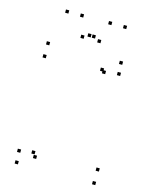

<svg xmlns="http://www.w3.org/2000/svg" viewBox="-138 -1039 897 1138"><g transform="rotate(15 310.0 -470.5)"><path d="M81.7 -640.3V-660.3H61.7V-640.3ZM446 -640.3V-660.3H426V-640.3ZM431.2 -651.8V-671.8H411.2V-651.8ZM80.5 -60V-80H60.5V-60ZM84.8 10V-10H64.8V10ZM559.5 10V-10H539.5V10ZM559.5 -73V-93H539.5V-73ZM165 -73V-93H145V-73ZM181 -49.2V-69.2H161V-49.2ZM534.5 -652.8V-672.8H514.5V-652.8ZM529.3 -720V-740H509.3V-720ZM81.7 -719.7V-739.7H61.7V-719.7ZM233.5 -930.7V-950.7H213.5V-930.7ZM333.3 -828.7V-848.7H313.3V-828.7ZM306.7 -828.7V-848.7H286.7V-828.7ZM406.5 -930.7V-950.7H386.5V-930.7ZM497.5 -930.7V-950.7H477.5V-930.7ZM371.5 -810V-830H351.5V-810ZM268.5 -810V-830H248.5V-810ZM142.5 -930.7V-950.7H122.5V-930.7Z"/></g></svg>

Font: Monaspace Neon Dots Var
Style: Regular
Weight: 400
Designer: Riley Cran and the Lettermatic Team
Version: Version 1.100 (Monaspace Neon Dots)